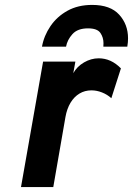

<svg xmlns="http://www.w3.org/2000/svg" viewBox="-20 -762 542 782"><path d="M65.5 0 155.5 -511H287L278.5 -464Q293.5 -491 322.2 -507.8Q351 -524.5 382 -524.5Q432.5 -524.5 472.5 -483.5L433.5 -362Q417 -377 395.5 -385.5Q374 -394 352.5 -394Q325.5 -394 303.8 -381Q282 -368 267.2 -343.5Q252.5 -319 246.5 -285L197 0ZM151 -572Q159 -616.5 185.5 -655.5Q212 -694.5 254.8 -718.2Q297.5 -742 355.5 -742Q429.5 -742 465.5 -702.2Q501.5 -662.5 501.5 -606Q501.5 -598.5 500.8 -589.8Q500 -581 498.5 -572H401Q401 -575 401.2 -578.8Q401.5 -582.5 401.5 -586Q401.5 -609.5 388.8 -628Q376 -646.5 338.5 -646.5Q296 -646.5 275 -623Q254 -599.5 249 -572Z"/></svg>

Font: Overpass ExtraBold
Style: Italic
Weight: 800
Italic angle: -10°
Designer: Delve Withrington, Dave Bailey, Thomas Jockin
Foundry: Delve Fonts LLC
Version: Version 4.000